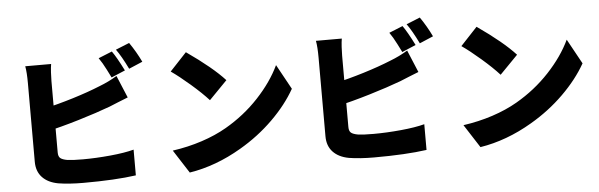

<svg xmlns="http://www.w3.org/2000/svg" viewBox="-54 -1067 4109 1316"><g transform="rotate(-5 2000.0 -409.0)"><path d="M822 -688 727 -648Q723 -656 698.5 -704.5Q674 -753 650 -787L744 -825Q776 -780 822 -688ZM946 -737 852 -697Q808 -787 773 -835L867 -873Q912 -808 946 -737ZM314 -659V-606V-520V-418V-315V-226V-168Q314 -140 328 -128.5Q342 -117 376 -111Q412 -106 482 -106Q571 -106 671 -115.5Q771 -125 834 -142V35Q692 55 472 55Q374 55 299 43Q229 30 190.5 -11Q152 -52 152 -118V-196V-299V-411V-517V-605V-659Q152 -733 144 -776H322Q318 -753 316 -719Q314 -685 314 -659ZM640 -596Q703 -620 761 -655L825 -502L757 -475Q762 -477 696 -450Q605 -416 477 -377.5Q349 -339 244 -316L243 -474Q342 -496 449.5 -529Q557 -562 640 -596Z M1509 -561 1385 -434Q1338 -486 1263.5 -550.5Q1189 -615 1134 -653L1249 -776Q1424 -654 1509 -561ZM1475 -234Q1605 -309 1704.5 -415.5Q1804 -522 1857 -634L1951 -463Q1891 -357 1790 -257.5Q1689 -158 1562 -84Q1387 19 1204 48L1101 -112Q1207 -127 1303 -158.5Q1399 -190 1475 -234Z M2822 -688 2727 -648Q2723 -656 2698.5 -704.5Q2674 -753 2650 -787L2744 -825Q2776 -780 2822 -688ZM2946 -737 2852 -697Q2808 -787 2773 -835L2867 -873Q2912 -808 2946 -737ZM2314 -659V-606V-520V-418V-315V-226V-168Q2314 -140 2328 -128.5Q2342 -117 2376 -111Q2412 -106 2482 -106Q2571 -106 2671 -115.5Q2771 -125 2834 -142V35Q2692 55 2472 55Q2374 55 2299 43Q2229 30 2190.5 -11Q2152 -52 2152 -118V-196V-299V-411V-517V-605V-659Q2152 -733 2144 -776H2322Q2318 -753 2316 -719Q2314 -685 2314 -659ZM2640 -596Q2703 -620 2761 -655L2825 -502L2757 -475Q2762 -477 2696 -450Q2605 -416 2477 -377.5Q2349 -339 2244 -316L2243 -474Q2342 -496 2449.5 -529Q2557 -562 2640 -596Z M3509 -561 3385 -434Q3338 -486 3263.5 -550.5Q3189 -615 3134 -653L3249 -776Q3424 -654 3509 -561ZM3475 -234Q3605 -309 3704.5 -415.5Q3804 -522 3857 -634L3951 -463Q3891 -357 3790 -257.5Q3689 -158 3562 -84Q3387 19 3204 48L3101 -112Q3207 -127 3303 -158.5Q3399 -190 3475 -234Z"/></g></svg>

Font: Merged Yaku Han JP Black
Style: Regular
Weight: 900
Designer: Ryoko NISHIZUKA 西塚涼子 (kana, bopomofo & ideographs); Paul D. Hunt (Latin, Greek & Cyrillic); Sandoll Communications 산돌커뮤니
Foundry: Adobe
Version: Version 2.004